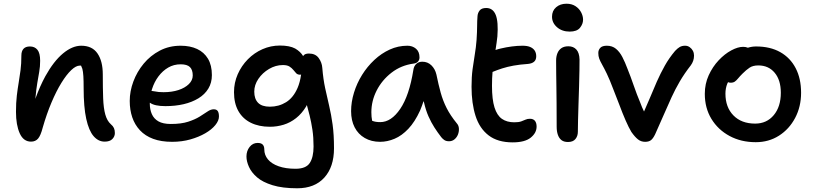

<svg xmlns="http://www.w3.org/2000/svg" viewBox="-20 -753 4382 1033"><path d="M543 9Q509 9 483.5 -20.5Q458 -50 444 -113.5Q430 -177 430 -279Q430 -319 428.5 -343.5Q427 -368 423 -383Q420 -392 416 -400Q412 -400 409 -400Q389 -400 363.5 -376Q338 -352 310.5 -307.5Q283 -263 257 -201.5Q231 -140 210 -67Q199 -24 185 -7.5Q171 9 147 9Q106 9 86 -36Q66 -81 66 -151Q66 -201 70.5 -238.5Q75 -276 80.5 -308.5Q86 -341 90.5 -375.5Q95 -410 95 -454Q95 -478 106.5 -490.5Q118 -503 141 -503Q167 -503 181.5 -485Q196 -467 196 -426Q196 -395 191 -366.5Q186 -338 180.5 -305.5Q175 -273 171 -229Q171 -225 170 -221Q195 -290 224 -343Q269 -424 319 -465.5Q369 -507 417 -507Q476 -507 504.5 -465.5Q533 -424 533 -353Q533 -278 535 -224.5Q537 -171 546.5 -137Q556 -103 576 -85Q588 -75 593 -64Q598 -53 598 -37Q598 -19 584.5 -5Q571 9 543 9Z M906 10Q847 10 804 -6Q761 -22 733 -52Q705 -82 691.5 -122Q678 -162 678 -210Q678 -262 697.5 -314.5Q717 -367 753 -410.5Q789 -454 839.5 -480.5Q890 -507 952 -507Q1003 -507 1040.5 -489.5Q1078 -472 1099 -437Q1120 -402 1120 -349Q1120 -308 1101 -276.5Q1082 -245 1047.5 -224Q1013 -203 968 -192.5Q923 -182 870 -182Q812 -182 787 -200Q786 -200 786 -200Q786 -197 786 -195Q786 -164 797 -139Q808 -114 832.5 -100Q857 -86 899 -86Q955 -86 992 -98Q1029 -110 1054 -125.5Q1079 -141 1096.5 -153Q1114 -165 1130 -165Q1145 -165 1151.5 -155.5Q1158 -146 1158 -126Q1158 -104 1138.5 -80Q1119 -56 1084.5 -36Q1050 -16 1004.5 -3Q959 10 906 10ZM795 -264Q804 -263 815 -261Q831 -257 860 -257Q905 -257 940 -268.5Q975 -280 996 -300.5Q1017 -321 1017 -347Q1017 -377 1002 -392Q987 -407 952 -407Q915 -407 885 -389.5Q855 -372 832.5 -342Q810 -312 798 -274Q796 -269 795 -264Z M1579 260Q1500 260 1446.5 243.5Q1393 227 1363 201Q1333 175 1319.5 145Q1306 115 1306 89Q1306 59 1323 37.5Q1340 16 1366 16Q1385 16 1393.5 25Q1402 34 1402 51Q1402 81 1421.5 104.5Q1441 128 1479 141.5Q1517 155 1570 155Q1626 155 1646.5 124Q1667 93 1667 35Q1667 -14 1661 -54Q1655 -94 1646 -131Q1638 -159 1631 -188Q1629 -184 1627 -180Q1604 -142 1573 -117.5Q1542 -93 1506 -82Q1470 -71 1432 -71Q1373 -71 1329.5 -92.5Q1286 -114 1262.5 -155.5Q1239 -197 1239 -257Q1239 -308 1259 -353.5Q1279 -399 1313.5 -434Q1348 -469 1392.5 -488.5Q1437 -508 1486 -508Q1538 -508 1568 -492Q1597 -475 1611 -451Q1611 -452 1612 -453Q1620 -465 1642 -465Q1677 -465 1694.5 -441Q1712 -417 1714 -388Q1719 -327 1729.5 -278.5Q1740 -230 1751 -183.5Q1762 -137 1769.5 -82.5Q1777 -28 1777 45Q1777 145 1725 202.5Q1673 260 1579 260ZM1600 -352Q1598 -351 1595 -351Q1581 -351 1573.5 -359Q1566 -367 1558 -377Q1550 -387 1537.5 -395Q1525 -403 1502 -403Q1463 -403 1427.5 -382Q1392 -361 1370 -328.5Q1348 -296 1348 -260Q1348 -221 1368.5 -200Q1389 -179 1432 -179Q1480 -179 1519 -203Q1558 -227 1581 -280Q1594 -310 1600 -352Z M2025 10Q1978 10 1942.5 -10.5Q1907 -31 1888 -68Q1869 -105 1869 -155Q1869 -204 1884.5 -254.5Q1900 -305 1928 -350Q1956 -395 1994 -430.5Q2032 -466 2077 -486.5Q2122 -507 2172 -507Q2199 -507 2218 -491Q2237 -475 2237 -444Q2237 -431 2229 -422Q2221 -413 2206 -411Q2138 -402 2086.5 -362Q2035 -322 2006.5 -266Q1978 -210 1978 -149Q1978 -124 1982 -104Q1982 -103 1982 -103Q1982 -103 1983 -103Q1999 -96 2026 -96Q2085 -96 2133.5 -167.5Q2182 -239 2204 -377Q2207 -398 2220 -409.5Q2233 -421 2252 -421Q2281 -421 2301 -401.5Q2321 -382 2328 -352Q2339 -298 2351 -254.5Q2363 -211 2383 -171.5Q2403 -132 2438 -89Q2448 -78 2449 -61.5Q2450 -45 2444 -29.5Q2438 -14 2425.5 -3.5Q2413 7 2396 7Q2381 7 2371.5 1Q2362 -5 2354 -15Q2334 -41 2317 -67.5Q2300 -94 2285.5 -126.5Q2271 -159 2261 -203Q2260 -206 2259 -209Q2250 -182 2240 -158Q2212 -97 2177 -60Q2142 -23 2103 -6.5Q2064 10 2025 10Z M2738 13Q2658 13 2609 -24.5Q2560 -62 2538.5 -129.5Q2517 -197 2517 -286Q2517 -339 2522.5 -380.5Q2528 -422 2534.5 -460Q2541 -498 2544 -538Q2547 -584 2547 -612Q2547 -640 2549 -665Q2550 -683 2560.5 -696.5Q2571 -710 2596 -710Q2632 -710 2647 -673Q2662 -636 2656 -557Q2652 -521 2647 -491Q2646 -487 2646 -484Q2660 -489 2674 -492Q2703 -499 2733.5 -503Q2764 -507 2791 -507Q2817 -507 2833 -500Q2849 -493 2857 -480.5Q2865 -468 2865 -450Q2865 -431 2853.5 -421Q2842 -411 2820 -409Q2777 -406 2743.5 -400Q2710 -394 2682 -385Q2657 -377 2630 -366Q2627 -333 2627 -291Q2627 -218 2640.5 -175Q2654 -132 2680.5 -113.5Q2707 -95 2747 -95Q2771 -95 2784.5 -100Q2798 -105 2808 -109.5Q2818 -114 2831 -114Q2849 -114 2858 -103Q2867 -92 2867 -72Q2867 -38 2835.5 -12.5Q2804 13 2738 13Z M3036 11Q3014 11 3001 1Q2988 -9 2981.5 -27.5Q2975 -46 2975 -71Q2975 -145 2974.5 -196.5Q2974 -248 2973.5 -286Q2973 -324 2972.5 -357Q2972 -390 2972 -427Q2972 -449 2979 -466.5Q2986 -484 3000.5 -494Q3015 -504 3038 -504Q3065 -504 3081 -486.5Q3097 -469 3098 -433Q3098 -412 3097.5 -373Q3097 -334 3095.5 -287.5Q3094 -241 3092.5 -193.5Q3091 -146 3090 -107Q3089 -68 3089 -44Q3089 -21 3076 -5Q3063 11 3036 11ZM3045 -583Q3004 -583 2977 -606.5Q2950 -630 2950 -663Q2950 -695 2972 -714Q2994 -733 3028 -733Q3056 -733 3076 -720Q3096 -707 3106.5 -687Q3117 -667 3117 -647Q3117 -624 3100.5 -603.5Q3084 -583 3045 -583Z M3451 10Q3429 10 3412.5 -3Q3396 -16 3377 -43Q3363 -66 3346 -105Q3329 -144 3312.5 -188.5Q3296 -233 3280 -272Q3260 -325 3245 -356Q3230 -387 3219.5 -405.5Q3209 -424 3204 -437.5Q3199 -451 3199 -468Q3199 -484 3209.5 -495.5Q3220 -507 3245 -507Q3274 -507 3294 -490.5Q3314 -474 3328.5 -446Q3343 -418 3356 -383Q3373 -341 3389.5 -293Q3406 -245 3425 -200Q3434 -175 3445 -153Q3461 -188 3474 -220Q3494 -269 3514 -314Q3534 -359 3557 -400Q3580 -441 3612 -479Q3625 -493 3637 -500Q3649 -507 3666 -507Q3680 -507 3691 -499Q3702 -491 3708 -479.5Q3714 -468 3714 -454Q3714 -439 3709.5 -426Q3705 -413 3697 -402Q3662 -357 3637.5 -315Q3613 -273 3593.5 -230.5Q3574 -188 3553 -139.5Q3532 -91 3505 -31Q3494 -8 3482.5 1Q3471 10 3451 10Z M4046 12Q3967 12 3905 -21.5Q3843 -55 3807.5 -113.5Q3772 -172 3772 -248Q3772 -302 3793 -348Q3814 -394 3846.5 -428.5Q3879 -463 3914.5 -482Q3950 -501 3978 -501Q3991 -501 4002 -497Q4002 -497 4003 -496Q4025 -503 4048 -503Q4124 -503 4178 -472.5Q4232 -442 4261 -386Q4290 -330 4290 -254Q4290 -179 4258 -118.5Q4226 -58 4171 -23Q4116 12 4046 12ZM3897 -311Q3895 -307 3893 -303Q3883 -278 3883 -249Q3883 -176 3926 -132Q3969 -88 4043 -88Q4105 -88 4143 -133.5Q4181 -179 4181 -254Q4181 -322 4148 -361.5Q4115 -401 4060 -401Q4031 -401 4013 -389Q3995 -377 3975 -357Q3960 -342 3951 -331Q3942 -320 3933.5 -314Q3925 -308 3911 -308Q3903 -308 3897 -311Z"/></svg>

Font: Shantell Sans Light Medium
Style: Regular
Weight: 500
Version: Version 1.008;[ac192a2d6]